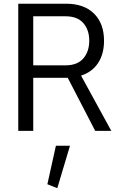

<svg xmlns="http://www.w3.org/2000/svg" viewBox="-20 -696 625 1021"><path d="M277.3 79.1H352.1L284.7 304.7L231.9 283.7ZM156.7 0H77.1V-676.3H330.6Q427.2 -676.3 480.2 -623.5Q533.2 -570.8 533.2 -479.5Q533.2 -409.2 501.7 -361.1Q470.2 -313 411.1 -293.9L571.8 0H486.3L340.3 -282.2Q335.4 -282.2 330.6 -282.2H156.7ZM156.7 -609.4V-348.6H328.6Q391.6 -348.6 423.1 -385.3Q454.6 -421.9 454.6 -479.5Q454.6 -537.1 423.1 -573.2Q391.6 -609.4 328.6 -609.4Z"/></svg>

Font: Estedad-FD Regular
Style: FD-Regular
Weight: 400
Designer: Amin Abedi
Version: Version 7.3